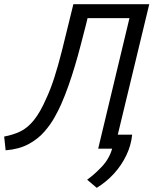

<svg xmlns="http://www.w3.org/2000/svg" viewBox="-57 -713 736 921"><path d="M407 188 361 149Q396 124 431.5 86.5Q467 49 481 0H414L564 -626H363L354 -589Q342 -543 329.5 -494.5Q317 -446 302.5 -397.5Q288 -349 271.5 -302Q255 -255 236 -212Q225 -187 205.5 -151.5Q186 -116 155.5 -81Q125 -46 79.5 -21.5Q34 3 -30 8L-37 -58Q6 -66 40.5 -82.5Q75 -99 105.5 -136.5Q136 -174 166 -243Q186 -286 204 -342Q222 -398 240 -469.5Q258 -541 279 -628L295 -693H659L508 -67H577Q572 -16 549 32Q526 80 489.5 120Q453 160 407 188Z"/></svg>

Font: Ubuntu Sans
Style: Italic
Weight: 400
Italic angle: -13.5°
Designer: Dalton Maag Ltd
Foundry: Dalton Maag Ltd
Version: Version 1.006